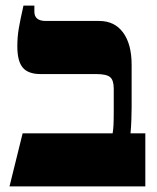

<svg xmlns="http://www.w3.org/2000/svg" viewBox="-20 -667 561 687"><path d="M14 0 61 -190H383Q385 -201 386 -218Q387 -235 387 -270V-350Q387 -380 374 -391Q361 -402 324 -402H125Q81 -402 61.5 -425Q42 -448 42 -501Q42 -534 47 -564Q52 -594 64 -647H103V-625Q103 -592 144 -592H335Q390 -592 420.5 -550.5Q451 -509 451 -435V-283Q451 -264 450 -237Q449 -210 447 -190H500V0Z"/></svg>

Font: Noto Serif Hebrew SemiCondensed Black
Style: Regular
Weight: 900
Width: 4
Designer: Monotype Design Team
Foundry: Monotype Imaging Inc.
Version: Version 2.004; ttfautohint (v1.8.4.7-5d5b)